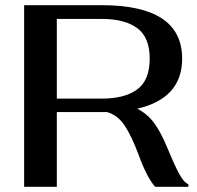

<svg xmlns="http://www.w3.org/2000/svg" viewBox="-20 -720 758 740"><path d="M706 -10V0H578Q546 -36 514 -124Q487 -196 460.5 -236Q434 -276 393 -288H372H199V0H73V-700H372Q682 -700 682 -494Q682 -341 509 -301Q547 -282 573.5 -246.5Q600 -211 625 -150Q650 -89 669 -53Q688 -17 706 -10ZM199 -340H373Q461 -340 509 -375.5Q557 -411 557 -494Q557 -576 509 -611.5Q461 -647 373 -647H199Z"/></svg>

Font: Fahkwang Medium
Style: Regular
Weight: 500
Version: Version 1.000; ttfautohint (v1.6)